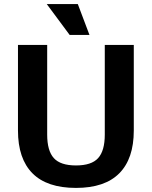

<svg xmlns="http://www.w3.org/2000/svg" viewBox="-20 -910 744 940"><path d="M68 -271V-690H211V-251Q211 -172 243.5 -136Q276 -100 352 -100Q428 -100 460.5 -136Q493 -172 493 -251V-690H635V-271Q635 -133 564 -61.5Q493 10 352 10Q210 10 139 -61.5Q68 -133 68 -271ZM209 -890H361L418 -739H321Z"/></svg>

Font: Mozilla Text BETA
Style: Bold
Weight: 700
Designer: Studio DRAMA
Foundry: Studio DRAMA
Version: Version 0.100